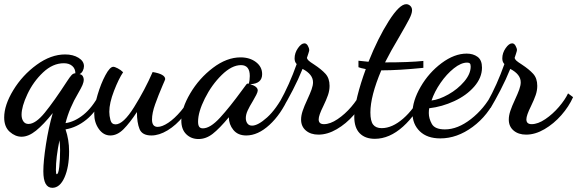

<svg xmlns="http://www.w3.org/2000/svg" viewBox="-34 -617 2757 917"><path d="M173 201Q173 153 185.5 72.5Q198 -8 218 -77Q174 -22 138 7Q102 36 69 36Q39 36 12.5 12.5Q-14 -11 -14 -56Q-14 -115 29.5 -186.5Q73 -258 141 -307.5Q209 -357 277 -357Q315 -357 341 -341Q367 -325 367 -301Q367 -290 361.5 -279Q356 -268 346 -263Q357 -261 361.5 -253Q366 -245 366 -237Q366 -225 360 -211Q354 -197 340 -173Q297 -101 279 -29Q322 -35 364.5 -69Q407 -103 442 -169L460 -153Q425 -83 378.5 -45.5Q332 -8 279 1Q296 50 296 106Q296 181 274 230.5Q252 280 216 280Q173 280 173 201ZM287 -230Q300 -250 308 -258.5Q316 -267 326 -267Q326 -289 311 -302Q296 -315 271 -315Q218 -315 171.5 -271Q125 -227 97 -167.5Q69 -108 69 -69Q69 -50 77.5 -37.5Q86 -25 102 -25Q136 -25 180 -79Q224 -133 287 -230ZM253 100Q253 73 250 53Q233 135 233 194Q233 215 237 215Q245 215 249 180Q253 145 253 100Z M416 -74Q416 -110 432 -164Q448 -218 469.5 -258Q491 -298 507 -298Q514 -298 528.5 -290.5Q543 -283 554 -272Q533 -241 510.5 -183Q488 -125 488 -83Q488 -64 493.5 -43.5Q499 -23 518 -23Q555 -23 606.5 -105.5Q658 -188 695 -273Q755 -263 755 -239Q755 -237 743 -210Q722 -161 707 -119Q692 -77 692 -46Q692 -11 719 -11Q740 -11 769.5 -30.5Q799 -50 830 -86.5Q861 -123 884 -171L899 -159Q877 -105 842 -62Q807 -19 766.5 5.5Q726 30 689 30Q645 30 632.5 -0.5Q620 -31 620 -82Q586 -30 556 0Q526 30 493 30Q460 30 438 -1Q416 -32 416 -74Z M832 -41Q832 -99 874.5 -171Q917 -243 983 -293Q1049 -343 1115 -343Q1159 -343 1188.5 -320.5Q1218 -298 1218 -263Q1218 -217 1161 -215Q1197 -204 1197 -185Q1197 -178 1190 -164Q1183 -150 1174 -135Q1158 -109 1149 -89.5Q1140 -70 1140 -53Q1140 -38 1147.5 -27.5Q1155 -17 1170 -17Q1198 -17 1241.5 -56Q1285 -95 1326 -173L1345 -154Q1308 -71 1253 -20.5Q1198 30 1142 30Q1102 30 1080.5 3.5Q1059 -23 1059 -57Q1014 -3 982 22Q950 47 914 47Q879 47 855.5 24Q832 1 832 -41ZM1122 -186 1142 -213Q1145 -218 1150 -218L1154 -217Q1159 -233 1159 -254Q1159 -306 1117 -306Q1073 -306 1025 -259Q977 -212 944.5 -147Q912 -82 912 -36Q912 -19 917.5 -11.5Q923 -4 935 -4Q970 -4 1016.5 -54.5Q1063 -105 1122 -186Z M1404 -46Q1404 -65 1411.5 -87.5Q1419 -110 1434 -142Q1447 -170 1454 -189.5Q1461 -209 1461 -224Q1461 -262 1411 -288Q1391 -238 1364.5 -187Q1338 -136 1317 -101L1302 -130Q1348 -212 1383 -311Q1373 -321 1373 -338Q1373 -364 1389 -387Q1405 -410 1420 -410Q1430 -410 1436.5 -398Q1443 -386 1443 -378Q1443 -374 1438.5 -360.5Q1434 -347 1432 -341Q1433 -334 1440 -327.5Q1447 -321 1466 -309Q1501 -286 1520.5 -264.5Q1540 -243 1540 -207Q1540 -185 1532.5 -163Q1525 -141 1510 -110Q1488 -66 1488 -47Q1488 -24 1513 -24Q1543 -24 1578.5 -48Q1614 -72 1643.5 -106.5Q1673 -141 1687 -171L1711 -153Q1691 -108 1655 -67Q1619 -26 1574.5 0Q1530 26 1487 26Q1450 26 1427 6.5Q1404 -13 1404 -46Z M1658 -59Q1658 -98 1673 -158.5Q1688 -219 1713 -287Q1687 -292 1678 -296V-327Q1702 -324 1726 -322Q1771 -435 1822.5 -516Q1874 -597 1906 -597Q1917 -597 1925.5 -589Q1934 -581 1934 -568Q1934 -552 1920 -525Q1906 -498 1874 -443Q1830 -369 1805 -319Q1920 -319 1988 -326V-293Q1870 -281 1787 -281Q1735 -158 1735 -80Q1735 -39 1748 -22Q1761 -5 1789 -5Q1839 -5 1891.5 -50.5Q1944 -96 1983 -174L1997 -164Q1956 -71 1891 -12.5Q1826 46 1756 46Q1710 46 1684 19.5Q1658 -7 1658 -59Z M1936 -77Q1936 -135 1975 -202.5Q2014 -270 2075 -315.5Q2136 -361 2195 -361Q2226 -361 2247 -345.5Q2268 -330 2268 -294Q2268 -246 2231 -203.5Q2194 -161 2135.5 -134Q2077 -107 2016 -100Q2014 -90 2014 -77Q2014 -51 2028.5 -25Q2043 1 2091 1Q2152 1 2215.5 -48.5Q2279 -98 2318 -172L2338 -156Q2298 -66 2223.5 -11Q2149 44 2069 44Q2006 44 1971 10Q1936 -24 1936 -77ZM2214 -299Q2214 -310 2210 -314Q2206 -318 2197 -318Q2168 -318 2133.5 -290.5Q2099 -263 2070 -221Q2041 -179 2027 -137Q2063 -141 2107.5 -166Q2152 -191 2183 -227.5Q2214 -264 2214 -299Z M2396 -46Q2396 -65 2403.5 -87.5Q2411 -110 2426 -142Q2439 -170 2446 -189.5Q2453 -209 2453 -224Q2453 -262 2403 -288Q2383 -238 2356.5 -187Q2330 -136 2309 -101L2294 -130Q2340 -212 2375 -311Q2365 -321 2365 -338Q2365 -364 2381 -387Q2397 -410 2412 -410Q2422 -410 2428.5 -398Q2435 -386 2435 -378Q2435 -374 2430.5 -360.5Q2426 -347 2424 -341Q2425 -334 2432 -327.5Q2439 -321 2458 -309Q2493 -286 2512.5 -264.5Q2532 -243 2532 -207Q2532 -185 2524.5 -163Q2517 -141 2502 -110Q2480 -66 2480 -47Q2480 -24 2505 -24Q2535 -24 2570.5 -48Q2606 -72 2635.5 -106.5Q2665 -141 2679 -171L2703 -153Q2683 -108 2647 -67Q2611 -26 2566.5 0Q2522 26 2479 26Q2442 26 2419 6.5Q2396 -13 2396 -46Z"/></svg>

Font: Dancing Script
Style: Bold
Weight: 700
Designer: Pablo Impallari
Foundry: Pablo Impallari
Version: Version 2.000